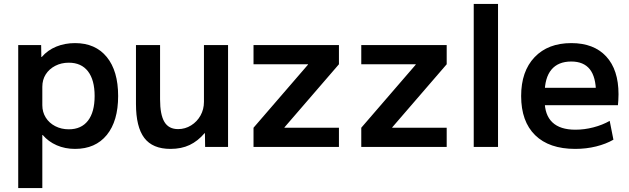

<svg xmlns="http://www.w3.org/2000/svg" viewBox="-20 -750 3212 980"><path d="M363 -530Q467 -530 525 -459Q583 -388 583 -260Q583 -132 525 -61Q467 10 363 10Q312 10 269.5 -8.5Q227 -27 198 -61H196V210H73V-520H190L191 -459H193Q223 -494 267 -512Q311 -530 363 -530ZM331 -430Q293 -430 262 -414Q231 -398 213.5 -370.5Q196 -343 196 -307V-213Q196 -178 213.5 -150Q231 -122 262 -106Q293 -90 331 -90Q395 -90 429 -134Q463 -178 463 -260Q463 -342 429 -386Q395 -430 331 -430Z M850 10Q759 10 716.5 -46Q674 -102 674 -220V-520H797V-243Q797 -165 819 -128Q841 -91 889 -91Q925 -91 955.5 -110Q986 -129 1003.5 -160.5Q1021 -192 1021 -230V-520H1144V0H1027L1026 -70H1024Q990 -30 948 -10Q906 10 850 10Z M1274 0V-98L1552 -420V-422H1274V-520H1710V-422L1432 -100V-98H1710V0Z M1824 0V-98L2102 -420V-422H1824V-520H2260V-422L1982 -100V-98H2260V0Z M2398 0V-730H2522V0Z M2916 10Q2783 10 2711.5 -60Q2640 -130 2640 -260Q2640 -386 2708.5 -458Q2777 -530 2896 -530Q3011 -530 3074 -462Q3137 -394 3137 -269Q3137 -255 3136 -238Q3135 -221 3134 -213H2708V-302H3040L3022 -275Q3022 -357 2990.5 -396.5Q2959 -436 2896 -436Q2829 -436 2794.5 -394.5Q2760 -353 2760 -272V-237Q2760 -163 2799.5 -125.5Q2839 -88 2917 -88Q2963 -88 3009 -100Q3055 -112 3092 -133L3111 -37Q3073 -15 3022.5 -2.5Q2972 10 2916 10Z"/></svg>

Font: M PLUS 2 Thin SemiBold
Style: Regular
Weight: 600
Version: Version 1.001